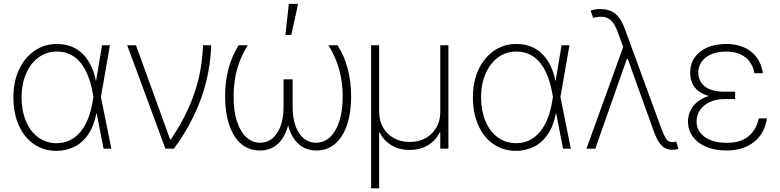

<svg xmlns="http://www.w3.org/2000/svg" viewBox="-20 -785 4120 1014"><path d="M278.8 11.7Q209 11.2 157.7 -24.9Q106.4 -61 78.6 -124.8Q50.8 -188.5 50.8 -272Q50.8 -354 80.3 -417.2Q109.9 -480.5 161.6 -516.6Q213.4 -552.7 280.3 -552.7Q363.8 -552.7 416.3 -500.7Q468.8 -448.7 486.8 -356.9H502L512.7 -274.4L567.9 0H526.9L469.7 -293.5Q461.4 -340.3 446.3 -380.4Q431.2 -420.4 408.4 -450Q385.7 -479.5 353.8 -496.1Q321.8 -512.7 280.3 -512.7Q225.6 -512.7 183.6 -481.7Q141.6 -450.7 117.9 -396.5Q94.2 -342.3 93.8 -271.5Q94.2 -200.2 116.9 -145.5Q139.6 -90.8 181.2 -60.1Q222.7 -29.3 278.8 -28.8Q315.4 -28.8 346.7 -43.2Q377.9 -57.6 402.3 -85.7Q426.8 -113.8 443.8 -155Q460.9 -196.3 469.2 -249.5L519 -545.9H560.5L512.7 -271.5L502.4 -187H489.3Q475.1 -115.7 443.8 -72Q412.6 -28.3 370.1 -8.5Q327.6 11.2 278.8 11.7Z M853.5 0 651.9 -545.9H698.2L878.4 -48.8H882.3Q924.8 -111.8 956.1 -173.3Q987.3 -234.9 1007.8 -296.1Q1028.3 -357.4 1039.1 -419.7Q1049.8 -481.9 1052.2 -545.9H1095.2Q1091.3 -402.8 1042 -265.4Q992.7 -127.9 898.4 0Z M1240.2 -545.9H1288.1Q1260.7 -501 1244.4 -456.8Q1228 -412.6 1220.9 -368.2Q1213.9 -323.7 1213.9 -275.9Q1213.4 -200.2 1231 -145.3Q1248.5 -90.3 1280.3 -60.8Q1312 -31.2 1353.5 -31.2Q1409.7 -31.2 1443.6 -82.5Q1477.5 -133.8 1477.5 -222.7V-366.2H1514.6V-241.7Q1515.1 -160.6 1496.1 -104.5Q1477.1 -48.3 1440.7 -19.3Q1404.3 9.8 1352.1 9.8Q1295.4 9.8 1254.2 -24.9Q1212.9 -59.6 1190.9 -124.3Q1168.9 -189 1168.9 -277.3Q1168.9 -355 1186.8 -421.9Q1204.6 -488.8 1240.2 -545.9ZM1714.8 -545.9H1762.7Q1798.8 -488.8 1816.4 -421.9Q1834 -355 1834.5 -277.3Q1834.5 -189 1812.3 -124.3Q1790 -59.6 1749 -24.9Q1708 9.8 1650.9 9.8Q1599.1 9.8 1562.7 -19.3Q1526.4 -48.3 1507.3 -104.5Q1488.3 -160.6 1488.3 -241.7V-366.2H1525.4V-222.7Q1525.4 -133.8 1559.3 -82.5Q1593.3 -31.2 1649.4 -31.2Q1691.4 -31.2 1722.9 -60.8Q1754.4 -90.3 1772.2 -145.3Q1790 -200.2 1789.6 -275.9Q1789.6 -323.7 1782.2 -368.2Q1774.9 -412.6 1758.5 -456.8Q1742.2 -501 1714.8 -545.9ZM1487.3 -600.6 1505.4 -764.6H1554.2L1518.6 -600.6Z M1939.9 209.5V-545.9H1982.4V-193.4Q1982.9 -147 2003.4 -111.3Q2023.9 -75.7 2060.1 -55.4Q2096.2 -35.2 2143.6 -35.2Q2191.4 -35.2 2227.5 -55.4Q2263.7 -75.7 2284.4 -111.3Q2305.2 -147 2305.2 -193.4V-545.9H2348.1V0H2305.2V-85H2301.3Q2281.2 -42 2238.8 -17.3Q2196.3 7.3 2143.6 6.8Q2090.8 7.3 2048.6 -17.3Q2006.3 -42 1985.8 -85H1982.4V209.5Z M2705.6 11.7Q2635.7 11.2 2584.5 -24.9Q2533.2 -61 2505.4 -124.8Q2477.5 -188.5 2477.5 -272Q2477.5 -354 2507.1 -417.2Q2536.6 -480.5 2588.4 -516.6Q2640.1 -552.7 2707 -552.7Q2790.5 -552.7 2843 -500.7Q2895.5 -448.7 2913.6 -356.9H2928.7L2939.5 -274.4L2994.6 0H2953.6L2896.5 -293.5Q2888.2 -340.3 2873 -380.4Q2857.9 -420.4 2835.2 -450Q2812.5 -479.5 2780.5 -496.1Q2748.5 -512.7 2707 -512.7Q2652.3 -512.7 2610.4 -481.7Q2568.4 -450.7 2544.7 -396.5Q2521 -342.3 2520.5 -271.5Q2521 -200.2 2543.7 -145.5Q2566.4 -90.8 2607.9 -60.1Q2649.4 -29.3 2705.6 -28.8Q2742.2 -28.8 2773.4 -43.2Q2804.7 -57.6 2829.1 -85.7Q2853.5 -113.8 2870.6 -155Q2887.7 -196.3 2896 -249.5L2945.8 -545.9H2987.3L2939.5 -271.5L2929.2 -187H2916Q2901.9 -115.7 2870.6 -72Q2839.4 -28.3 2796.9 -8.5Q2754.4 11.2 2705.6 11.7Z M3530.8 6.3Q3498 6.3 3475.3 -15.4Q3452.6 -37.1 3433.1 -90.8L3295.9 -472.7L3284.2 -502.9L3242.2 -615.7Q3229 -652.8 3211.9 -671.9Q3194.8 -690.9 3170.9 -695.1Q3147 -699.2 3112.3 -690.9L3099.1 -729.5Q3109.4 -732.4 3123 -735.1Q3136.7 -737.8 3151.4 -737.3Q3199.7 -736.8 3230 -712.2Q3260.3 -687.5 3280.3 -631.3L3471.2 -110.4Q3486.3 -69.3 3498.3 -52Q3510.3 -34.7 3529.8 -34.2Q3539.1 -34.7 3550.8 -37.6L3563.5 1.5Q3555.7 3.9 3547.6 5.1Q3539.6 6.3 3530.8 6.3ZM3077.1 0 3279.8 -560.1 3302.2 -473.6H3290.5L3124 0Z M3812 -290H3862.3V-261.7H3804.7Q3763.2 -261.7 3730 -246.8Q3696.8 -231.9 3677.7 -205.1Q3658.7 -178.2 3658.7 -142.6Q3658.7 -92.8 3701.9 -61.8Q3745.1 -30.8 3817.9 -30.8Q3892.1 -30.8 3933.1 -65.2Q3974.1 -99.6 3987.3 -159.7H4030.3Q4024.9 -121.6 4008.3 -90.6Q3991.7 -59.6 3964.4 -37.1Q3937 -14.6 3899.9 -2.4Q3862.8 9.8 3816.4 9.8Q3754.9 9.8 3709.2 -9.8Q3663.6 -29.3 3638.7 -63.7Q3613.8 -98.1 3613.3 -142.1Q3613.3 -173.8 3626 -200.4Q3638.7 -227.1 3663.6 -247.3Q3688.5 -267.6 3725.6 -278.8Q3762.7 -290 3812 -290ZM3862.3 -267.6H3812Q3761.7 -267.6 3726.1 -277.3Q3690.4 -287.1 3668 -304.9Q3645.5 -322.8 3635.3 -347.2Q3625 -371.6 3625 -400.9Q3625 -447.3 3648.7 -481.4Q3672.4 -515.6 3715.3 -534.2Q3758.3 -552.7 3815.4 -552.7Q3868.2 -552.7 3908.9 -534.9Q3949.7 -517.1 3975.6 -482.7Q4001.5 -448.2 4009.3 -398.4H3964.4Q3953.1 -455.6 3914.6 -483.9Q3876 -512.2 3815.4 -512.7Q3748.5 -512.2 3708.7 -482.4Q3668.9 -452.6 3668 -401.9Q3668 -355 3703.1 -328.1Q3738.3 -301.3 3804.7 -300.8H3862.3Z"/></svg>

Font: Inter Tight ExtraLight
Style: Regular
Weight: 250
Designer: Rasmus Andersson
Foundry: rsms
Version: Version 3.004